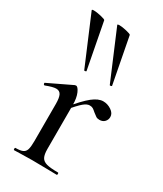

<svg xmlns="http://www.w3.org/2000/svg" viewBox="-185 -802 740 872"><g transform="rotate(30 184.5 -365.5)"><path d="M283 -395Q306 -395 326 -381.5Q346 -368 346 -349Q346 -334 336 -323.5Q326 -313 309 -313Q298 -313 291 -317.5Q284 -322 273 -331Q263 -340 256.5 -344Q250 -348 239 -348Q225 -348 207.5 -333.5Q190 -319 149 -271L143 -282Q197 -347 227.5 -371Q258 -395 283 -395ZM43 -12Q68 -12 80.5 -17.5Q93 -23 97.5 -37.5Q102 -52 102 -81V-276Q102 -309 94.5 -323.5Q87 -338 69 -338Q52 -338 16 -324H14Q11 -324 9.5 -329Q8 -334 11 -335L134 -394L140 -395Q150 -395 160.5 -371.5Q171 -348 171 -310V-81Q171 -52 178.5 -37.5Q186 -23 206 -17.5Q226 -12 266 -12Q269 -12 269 -6Q269 0 266 0Q233 0 213 -1L137 -2L81 -1Q67 0 43 0Q40 0 40 -6Q40 -12 43 -12ZM173 -731Q188 -731 211.5 -725.5Q235 -720 236 -716L282 -476Q283 -474 277.5 -472.5Q272 -471 271 -474L164 -727Q163 -731 173 -731ZM39 -731Q54 -731 77.5 -725.5Q101 -720 102 -716L148 -476Q149 -474 143.5 -472.5Q138 -471 137 -474L30 -727Q29 -731 39 -731Z"/></g></svg>

Font: Cormorant Infant Medium
Style: Regular
Weight: 500
Designer: Christian Thalmann (Catharsis Fonts)
Foundry: Catharsis Fonts
Version: Version 4.000